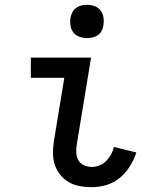

<svg xmlns="http://www.w3.org/2000/svg" viewBox="-20 -769 640 797"><path d="M361 8Q336 8 311 3.5Q286 -1 265.5 -13Q245 -25 230 -43.5Q215 -62 207.5 -85Q200 -108 200 -133.5Q200 -159 204 -185L247 -446H108V-530H358L299 -171Q296 -154 296.5 -136.5Q297 -119 305 -104.5Q313 -90 328.5 -83Q344 -76 361 -76Q377 -76 393 -82.5Q409 -89 421 -101Q433 -113 441 -128Q449 -143 453 -159L546 -136Q536 -106 519 -78.5Q502 -51 477 -30.5Q452 -10 421.5 -1Q391 8 361 8ZM341 -611Q325 -611 309.5 -616.5Q294 -622 284.5 -634.5Q275 -647 272.5 -663.5Q270 -680 273 -697Q275 -708 281 -719Q287 -730 297 -737Q307 -744 318.5 -746.5Q330 -749 341 -749Q358 -749 373 -743.5Q388 -738 397.5 -725.5Q407 -713 409.5 -696.5Q412 -680 409 -663Q408 -652 402 -641Q396 -630 386 -623Q376 -616 364.5 -613.5Q353 -611 341 -611Z"/></svg>

Font: Iosevka Curly Medium Extended
Style: Italic
Weight: 500
Width: 7
Italic angle: -9°
Monospace: yes
Designer: Belleve Invis
Foundry: Belleve Invis
Version: Version 11.1.0; ttfautohint (v1.8.3)